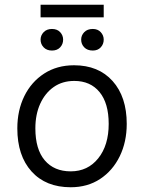

<svg xmlns="http://www.w3.org/2000/svg" viewBox="-20 -781 607 809"><path d="M292 -506Q395 -506 454.5 -439.5Q514 -373 514 -259Q514 -183 484.5 -122.5Q455 -62 402 -27Q349 8 278 8Q173 8 113 -58.5Q53 -125 53 -240Q53 -316 82.5 -376Q112 -436 166 -471Q220 -506 292 -506ZM278 -59Q350 -59 394 -114Q438 -169 438 -259Q438 -346 399.5 -393Q361 -440 293 -440Q243 -440 206.5 -414.5Q170 -389 149.5 -344Q129 -299 129 -240Q129 -152 168.5 -105.5Q208 -59 278 -59ZM151 -708V-761H417V-708ZM199 -568Q177 -568 164 -581.5Q151 -595 151 -614Q151 -632 164 -645.5Q177 -659 199 -659Q221 -659 233.5 -645.5Q246 -632 246 -614Q246 -595 233.5 -581.5Q221 -568 199 -568ZM371 -568Q348 -568 335 -581.5Q322 -595 322 -614Q322 -632 335 -645.5Q348 -659 371 -659Q392 -659 404.5 -645.5Q417 -632 417 -614Q417 -595 404.5 -581.5Q392 -568 371 -568Z"/></svg>

Font: LivvicRegular
Style: Regular
Weight: 400
Designer: Jacques Le Bailly, Baron von Fonthausen
Version: Version 1.001; ttfautohint (v1.8.2)